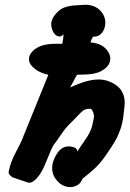

<svg xmlns="http://www.w3.org/2000/svg" viewBox="-20 -759 535 793"><path d="M113.3 -484.4Q99.6 -498 99.6 -514.6Q99.6 -535.2 120.1 -552.7Q150.4 -578.1 207 -578.1H237.3Q242.2 -604.5 242.2 -612.3Q242.2 -616.2 241.2 -616.2Q240.2 -616.2 239.3 -615.2Q234.4 -608.4 226.6 -608.4Q207 -608.4 196.3 -634.8Q191.4 -647.5 191.4 -657.2Q191.4 -687.5 224.6 -715.8Q247.1 -735.4 299.8 -737.3Q304.7 -737.3 315.4 -738.3Q326.2 -739.3 332 -739.3Q372.1 -739.3 395.5 -713.9Q415 -692.4 415 -665Q415 -643.6 403.3 -626Q389.6 -607.4 366.2 -607.4H364.3Q356.4 -594.7 353.5 -584Q395.5 -580.1 416 -558.6Q435.5 -539.1 435.5 -516.6Q435.5 -499 422.9 -484.4Q417 -477.5 409.7 -472.7Q402.3 -467.8 396 -464.4Q389.6 -460.9 379.4 -458Q369.1 -455.1 363.8 -454.1Q358.4 -453.1 346.7 -452.1Q335 -451.2 330.6 -451.2Q326.2 -451.2 313 -450.7Q299.8 -450.2 297.9 -450.2L269.5 -397.5Q338.9 -430.7 387.7 -430.7Q426.8 -430.7 460.9 -406.2Q495.1 -380.9 495.1 -334Q495.1 -322.3 490.2 -285.2Q487.3 -252.9 476.6 -223.1Q465.8 -193.4 454.6 -174.8Q443.4 -156.2 420.9 -123Q398.4 -89.8 377 -68.8Q355.5 -47.9 320.3 -20.5L318.4 -15.6Q315.4 -9.8 312 -4.9Q308.6 0 300.3 5.4Q292 10.7 281.2 12.7Q277.3 13.7 270.5 13.7Q240.2 13.7 217.8 -10.3Q195.3 -34.2 195.3 -65.4Q195.3 -79.1 199.2 -90.8Q221.7 -154.3 262.7 -154.3H269.5Q298.8 -150.4 298.8 -135.7V-132.8L331.1 -180.7Q351.6 -209 359.4 -234.4Q368.2 -271.5 368.2 -277.3Q368.2 -285.2 365.2 -293.9Q359.4 -309.6 353.5 -309.6H348.6Q335 -309.6 325.7 -303.7Q316.4 -297.9 297.9 -277.8Q279.3 -257.8 268.6 -248Q252 -232.4 231.4 -202.1Q210.9 -171.9 202.1 -161.1Q193.4 -148.4 169.4 -87.9Q145.5 -27.3 114.3 -7.8Q102.5 -2 92.8 -5.9L32.2 -26.4Q15.6 -37.1 15.6 -46.9Q15.6 -50.8 16.6 -53.7Q24.4 -91.8 45.9 -131.3Q67.4 -170.9 77.1 -197.3L179.7 -450.2Q137.7 -459 113.3 -484.4Z"/></svg>

Font: Essays1743
Style: BoldItalic
Weight: 700
Italic angle: -10°
Designer: Based on the typeface in a 1743 English translation of the essays of Montaigne.  PostScript/TrueType font designed by Jo
Version: Version 002.100